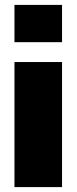

<svg xmlns="http://www.w3.org/2000/svg" viewBox="-20 -763 312 783"><path d="M39 -591V-743H233V-591ZM39 0V-510H233V0Z"/></svg>

Font: Saira Semi Condensed Black
Style: Regular
Weight: 900
Width: 4
Designer: Hector Gatti with collaboration of the Omnibus-Type team
Foundry: Omnibus-Type
Version: Version 1.001; ttfautohint (v1.8)